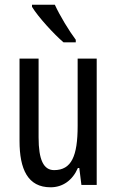

<svg xmlns="http://www.w3.org/2000/svg" viewBox="-20 -786 496 816"><path d="M213 -766H116V-757C142 -714 210 -640 250 -606H302V-617C274 -654 234 -720 213 -766ZM391 -537H310V-251C310 -123 284 -63 210 -63C165 -63 144 -107 144 -202V-537H63V-187C63 -67 98 10 195 10C246 10 288 -19 311 -72H317L326 0H391Z"/></svg>

Font: Noto Sans Telugu ExtraCondensed
Style: Regular
Weight: 400
Width: 2
Designer: Jelle Bosma - Monotype Design Team
Foundry: Monotype Imaging Inc.
Version: Version 2.005